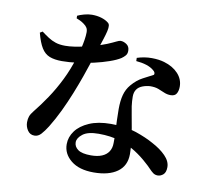

<svg xmlns="http://www.w3.org/2000/svg" viewBox="-91 -913 1182 1077"><g transform="rotate(10 500.0 -375.0)"><path d="M509 59.2Q426.4 59.2 379.9 21.6Q333.4 -16 333.4 -71Q333.4 -111.7 359.2 -146.8Q385.1 -182 435.6 -203.9Q486.1 -225.9 558.9 -225.9Q643.2 -225.9 703.4 -205.2Q763.6 -184.5 804.8 -161.2Q852.2 -136.3 882.1 -105.7Q912.1 -75 912.1 -41.6Q912.1 -12.2 897.7 0.7Q883.2 13.5 865.9 13.5Q850.9 13.5 839.6 5.1Q828.4 -3.2 815.3 -17.3Q802.3 -31.3 782.9 -47.8Q753.7 -74.8 713.9 -100.4Q674.1 -126 621.5 -142.7Q568.9 -159.4 500.5 -159.4Q439 -159.4 410.1 -137Q381.2 -114.6 381.2 -90.2Q381.2 -65.4 403.6 -49Q426 -32.5 478.1 -32.5Q515 -32.5 540.2 -43.1Q565.3 -53.6 578.4 -73.8Q591.5 -93.9 591.5 -122.5Q592.3 -149 590.6 -182.6Q588.9 -216.3 587.6 -251.1Q586.3 -285.8 586.3 -315.1Q586.3 -362.6 595.5 -396.7Q604.7 -430.8 626.8 -456.7Q656.1 -491.3 690 -508.7Q723.9 -526 747.2 -538.5Q751.2 -544.3 748.5 -551.3Q745.8 -558.3 737.8 -564.2Q721.6 -578.2 695.6 -586.6Q669.6 -594.9 636.8 -597.5L636.3 -615.8Q679.4 -629.5 720.4 -629.1Q761.5 -628.8 791.7 -619.7Q842.7 -604.6 872.3 -572.5Q902 -540.5 902 -498.4Q902 -474.5 892.7 -458.6Q883.4 -442.7 859.2 -442.7Q839.6 -442.7 822.3 -450.3Q805.1 -457.9 785.4 -465.4Q765.7 -472.8 738 -472.3Q716.5 -471.2 695.1 -463Q673.8 -454.9 662.8 -438.6Q651.8 -422.3 651.9 -397.6Q651.9 -372.9 655.6 -343.8Q658.5 -323.8 664.6 -292.3Q670.6 -260.8 677 -223.8Q683.3 -186.8 687.9 -148.8Q692.5 -110.8 692.5 -77.1Q692.5 -10.6 643.8 24.3Q595.1 59.2 509 59.2ZM146.3 -86.6Q121 -86.6 107 -107.7Q93 -128.7 93 -153.8Q93 -172.5 98.3 -187.3Q103.6 -202 117.5 -218.9Q152.9 -262.6 187.7 -314.4Q222.6 -366.3 253.1 -427.8Q283.6 -489.4 305.3 -560.6Q314.3 -589.2 320.6 -615.2Q327 -641.3 330.6 -664.6Q334.3 -687.9 334.5 -706.8Q334.8 -722.8 328.7 -733.2Q322.7 -743.6 309.7 -752.7Q297.5 -761.8 285.5 -767.3Q273.4 -772.9 265.8 -775.6V-790.4Q280 -797.4 303.3 -803.9Q326.7 -810.4 347.5 -810.4Q377.1 -810.4 401.4 -803Q425.7 -795.6 440.7 -783.5Q449.6 -777.6 450.8 -766Q452.1 -754.4 447.7 -734.6Q443.2 -714.7 433.3 -684.6Q423.5 -654.4 408.7 -609.7Q401.8 -589.3 389.4 -550.7Q377 -512.1 359.5 -462.9Q342.1 -413.6 320.4 -359.4Q298.7 -305.1 273.1 -251.7Q247.4 -198.3 219 -152.2Q200.3 -122.5 183.9 -104.6Q167.5 -86.6 146.3 -86.6ZM225.4 -524.9Q183.5 -524.9 155.4 -535.8Q127.2 -546.8 108.9 -576.4Q90.5 -605.9 76.4 -660.7L91 -669.4Q112.3 -653.3 131.7 -640.7Q151.2 -628 174 -620.4Q196.8 -612.8 228.9 -612.8Q253.1 -612.8 280.1 -616.9Q307.2 -621 331.6 -626.5Q356.1 -632 371.7 -635.7Q428.5 -651.2 460 -664.5Q491.5 -677.8 507.4 -685.9Q523.4 -694 531.2 -694Q548.6 -694 565.6 -682.2Q582.6 -670.3 582.6 -646.2Q582.6 -629.1 573.7 -618.9Q564.8 -608.6 552 -599.8Q528.9 -585.2 490.1 -571.7Q451.4 -558.1 405.4 -547.6Q359.3 -537.1 312.5 -531Q265.6 -524.9 225.4 -524.9Z"/></g></svg>

Font: Noto Serif HK ExtraLight
Style: Regular
Weight: 200
Designer: Ryoko NISHIZUKA 西塚涼子 (kana & ideographs); Frank Grießhammer (Latin, Greek & Cyrillic); Wenlong ZHANG 张文龙 (bopomofo); San
Foundry: Adobe
Version: Version 2.002-H1;hotconv 1.1.0;makeotfexe 2.6.0